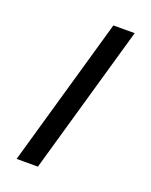

<svg xmlns="http://www.w3.org/2000/svg" viewBox="-131 -756 653 828"><g transform="rotate(20 195.5 -342.0)"><path d="M244.1 -683.6H341.8L146.5 0H48.8Z"/></g></svg>

Font: BabelStone Runic Elder Futhark
Style: Regular
Weight: 400
Designer: Andrew West
Foundry: BabelStone
Version: Version 3.005 March 14, 2022